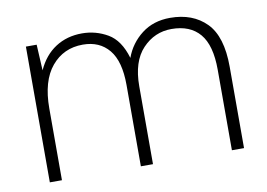

<svg xmlns="http://www.w3.org/2000/svg" viewBox="-61 -609 975 702"><g transform="rotate(-10 426.0 -258.0)"><path d="M71 0V-504H111L116 -408Q140 -461 182.5 -488.5Q225 -516 281 -516Q332 -516 376 -490.5Q420 -465 440 -397Q459 -449 502.5 -482.5Q546 -516 608 -516Q692 -516 742 -465.5Q792 -415 792 -302V0H747V-299Q747 -390 711 -432.5Q675 -475 606 -475Q543 -475 498.5 -428Q454 -381 454 -289V0H409V-302Q409 -390 374 -432.5Q339 -475 277 -475Q205 -475 160.5 -421.5Q116 -368 116 -266V0Z"/></g></svg>

Font: DM Sans ExtraLight
Style: Regular
Weight: 200
Designer: Colophon Foundry, Jonny Pinhorn
Foundry: Colophon Foundry
Version: Version 4.004; ttfautohint (v1.8.4.7-5d5b)